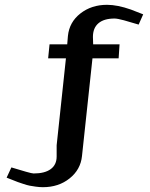

<svg xmlns="http://www.w3.org/2000/svg" viewBox="-20 -653 631 806"><path d="M478 -408.2H368.2L324.2 2Q318.4 59.1 272.2 95.9Q226.1 132.8 160.2 132.8Q146 132.8 130.6 130.6Q115.2 128.4 104.7 126.5Q94.2 124.5 77.4 118.9Q60.5 113.3 54.4 111.1Q48.3 108.9 29.5 101.3Q10.7 93.8 7.8 92.8L27.8 49.8L88.9 67.9Q114.3 75.2 121.1 75.2Q168 75.2 192.9 56.9Q217.8 38.6 217.8 3.9V-43L256.8 -408.2H182.1L188 -466.8H262.2L265.1 -502Q271 -560.1 317.4 -596.4Q363.8 -632.8 429.2 -632.8Q473.1 -632.8 529.8 -612.8L581.1 -592.8L562 -549.8L500 -567.9Q472.7 -575.2 460.9 -575.2Q416.5 -575.2 393.3 -555.4Q370.1 -535.6 370.1 -498L371.1 -466.8H481.9Z"/></svg>

Font: Resagokr
Style: Bold
Weight: 600
Designer: gluk
Foundry: gluk
Version: Version 0.95